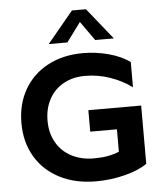

<svg xmlns="http://www.w3.org/2000/svg" viewBox="-60 -963 874 1025"><g transform="rotate(-5 376.5 -450.0)"><path d="M688 -372V-60Q645 -29 569.5 -9.5Q494 10 413 10Q303 10 219 -33Q135 -76 89 -154Q43 -232 43 -334Q43 -436 88 -514Q133 -592 214.5 -635Q296 -678 403 -678Q473 -678 541 -659.5Q609 -641 653 -608V-473Q602 -511 537 -533.5Q472 -556 403 -556Q338 -556 288 -528.5Q238 -501 210.5 -450.5Q183 -400 183 -334Q183 -269 211.5 -218.5Q240 -168 292.5 -140.5Q345 -113 413 -113Q493 -113 548 -137V-257H405V-372ZM574 -742H474L401 -845L325 -742H225L364 -910H439Z"/></g></svg>

Font: Madhuban SemiBold
Style: Regular
Weight: 600
Designer: jaikishan Patel
Foundry: MagicType
Version: Version 1.000